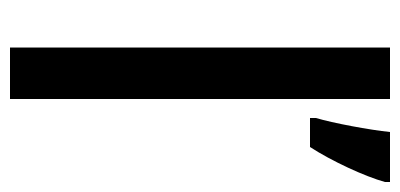

<svg xmlns="http://www.w3.org/2000/svg" viewBox="-228 -572 800 384"><g transform="rotate(90 172.0 -380.0)"><path d="M344 -750V-760H244C240 -720 226 -645 216 -612V-600H274C302 -643 333 -710 344 -750ZM178 0V-760H75V0Z"/></g></svg>

Font: Noto Sans SemiCondensed Medium
Style: Regular
Weight: 500
Width: 4
Designer: Monotype Design Team
Foundry: Monotype Imaging Inc.
Version: Version 2.013